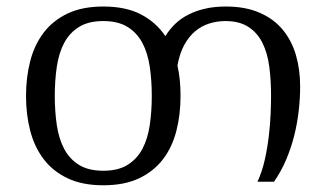

<svg xmlns="http://www.w3.org/2000/svg" viewBox="-20 -549 996 580"><path d="M525.4 -259.3Q525.4 -203.1 512.9 -154.1Q500.5 -105 472.7 -68.4Q444.8 -31.7 400.4 -10.5Q356 10.7 292 10.7Q228.5 10.7 184.1 -10.5Q139.6 -31.7 111.8 -68.4Q84 -105 71.3 -154.1Q58.6 -203.1 58.6 -259.3Q58.6 -315.4 71.3 -364.5Q84 -413.6 111.8 -450.2Q139.6 -486.8 184.1 -508.1Q228.5 -529.3 292 -529.3Q360.4 -529.3 406 -505.4Q451.7 -481.4 479.5 -439.9Q492.2 -460.4 509.5 -477.1Q526.9 -493.7 549.6 -505.1Q572.3 -516.6 600.1 -522.9Q627.9 -529.3 662.1 -529.3Q721.2 -529.3 763.9 -510.7Q806.6 -492.2 833.7 -459.7Q860.8 -427.2 873.8 -383.1Q886.7 -338.9 886.7 -288.1Q886.7 -252 882.3 -213.6Q877.9 -175.3 868.4 -137.9Q858.9 -100.6 843.8 -65.2Q828.6 -29.8 807.6 0H757.8Q772 -30.8 780 -67.1Q788.1 -103.5 792.2 -139.4Q796.4 -175.3 797.6 -207Q798.8 -238.8 798.8 -259.3Q798.8 -306.2 793.5 -347.4Q788.1 -388.7 772.9 -419.2Q757.8 -449.7 730.7 -467.5Q703.6 -485.4 660.6 -485.4Q635.7 -485.4 612.3 -478Q588.9 -470.7 569.6 -454.6Q550.3 -438.5 536.4 -412.8Q522.5 -387.2 516.1 -351.1Q521 -329.1 523.2 -306.4Q525.4 -283.7 525.4 -259.3ZM438.5 -259.3Q438.5 -306.2 432.4 -347.4Q426.3 -388.7 410.2 -419.2Q394 -449.7 365.5 -467.5Q336.9 -485.4 292 -485.4Q247.1 -485.4 218.5 -467.5Q189.9 -449.7 173.8 -419.2Q157.7 -388.7 151.6 -347.4Q145.5 -306.2 145.5 -259.3Q145.5 -212.4 151.6 -171.1Q157.7 -129.9 173.8 -99.4Q189.9 -68.8 218.5 -51Q247.1 -33.2 292 -33.2Q336.9 -33.2 365.5 -51Q394 -68.8 410.2 -99.4Q426.3 -129.9 432.4 -171.1Q438.5 -212.4 438.5 -259.3Z"/></svg>

Font: Arian Grqi
Style: Regular
Weight: 400
Designer: Ruben Hakobyan (Tarumian)
Foundry: Ruben Hakobyan (Tarumian)
Version: Version 1.003